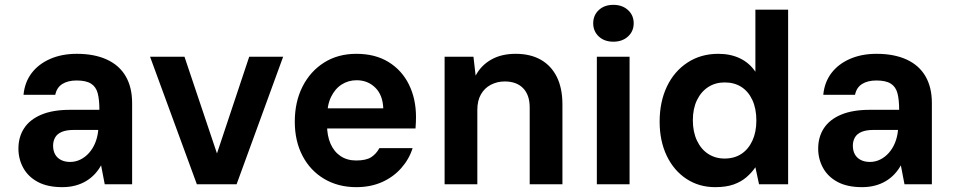

<svg xmlns="http://www.w3.org/2000/svg" viewBox="-20 -760 3935 792"><path d="M237 12Q176 12 136 -9.5Q96 -31 76 -67.5Q56 -104 56 -147Q56 -195 79.5 -231Q103 -267 150.5 -287Q198 -307 269 -307H390Q390 -349 383 -375.5Q376 -402 355.5 -415Q335 -428 296 -428Q260 -428 237 -413.5Q214 -399 208 -369H77Q82 -421 110.5 -458.5Q139 -496 187 -517Q235 -538 297 -538Q369 -538 420.5 -514.5Q472 -491 498.5 -445.5Q525 -400 525 -335V0H412L397 -78Q386 -58 370.5 -41.5Q355 -25 335 -13Q315 -1 290.5 5.5Q266 12 237 12ZM269 -92Q292 -92 312 -102Q332 -112 347.5 -129.5Q363 -147 372.5 -170Q382 -193 385 -220V-224H284Q254 -224 235 -216Q216 -208 207.5 -193Q199 -178 199 -159Q199 -138 207.5 -123Q216 -108 232 -100Q248 -92 269 -92Z M792 0 599 -526H741L875 -127L1008 -526H1148L956 0Z M1450 12Q1375 12 1317.5 -22Q1260 -56 1228 -117Q1196 -178 1196 -258Q1196 -340 1228 -403Q1260 -466 1317 -502Q1374 -538 1450 -538Q1528 -538 1583 -504Q1638 -470 1667 -411Q1696 -352 1696 -277Q1696 -267 1695.5 -255Q1695 -243 1694 -230H1293V-313H1561Q1559 -368 1528 -398.5Q1497 -429 1451 -429Q1417 -429 1389.5 -411.5Q1362 -394 1345.5 -360Q1329 -326 1329 -274V-245Q1329 -200 1343.5 -167Q1358 -134 1385 -116Q1412 -98 1449 -98Q1490 -98 1511 -111.5Q1532 -125 1545 -149H1682Q1668 -104 1635.5 -67Q1603 -30 1556 -9Q1509 12 1450 12Z M1814 0V-526H1933L1942 -448Q1964 -490 2006 -514Q2048 -538 2107 -538Q2168 -538 2211 -513.5Q2254 -489 2277 -442.5Q2300 -396 2300 -329V0H2165V-317Q2165 -368 2138 -396Q2111 -424 2062 -424Q2031 -424 2005 -410.5Q1979 -397 1964 -371Q1949 -345 1949 -307V0Z M2442 0V-526H2577V0ZM2510 -588Q2473 -588 2450 -609.5Q2427 -631 2427 -664Q2427 -697 2450 -718.5Q2473 -740 2510 -740Q2547 -740 2570.5 -718.5Q2594 -697 2594 -664Q2594 -631 2570.5 -609.5Q2547 -588 2510 -588Z M2930 12Q2863 12 2811 -22.5Q2759 -57 2730 -118Q2701 -179 2701 -258Q2701 -340 2731 -403Q2761 -466 2816 -502Q2871 -538 2943 -538Q2994 -538 3033 -519Q3072 -500 3096 -464V-720H3231V0H3111L3096 -70Q3081 -48 3059 -29Q3037 -10 3006 1Q2975 12 2930 12ZM2969 -106Q3009 -106 3038 -125Q3067 -144 3083.5 -179.5Q3100 -215 3100 -263Q3100 -312 3083.5 -347.5Q3067 -383 3038 -401.5Q3009 -420 2969 -420Q2931 -420 2901.5 -401Q2872 -382 2855 -347Q2838 -312 2838 -264Q2838 -216 2855 -180Q2872 -144 2901.5 -125Q2931 -106 2969 -106Z M3536 12Q3475 12 3435 -9.5Q3395 -31 3375 -67.5Q3355 -104 3355 -147Q3355 -195 3378.5 -231Q3402 -267 3449.5 -287Q3497 -307 3568 -307H3689Q3689 -349 3682 -375.5Q3675 -402 3654.5 -415Q3634 -428 3595 -428Q3559 -428 3536 -413.5Q3513 -399 3507 -369H3376Q3381 -421 3409.5 -458.5Q3438 -496 3486 -517Q3534 -538 3596 -538Q3668 -538 3719.5 -514.5Q3771 -491 3797.5 -445.5Q3824 -400 3824 -335V0H3711L3696 -78Q3685 -58 3669.5 -41.5Q3654 -25 3634 -13Q3614 -1 3589.5 5.5Q3565 12 3536 12ZM3568 -92Q3591 -92 3611 -102Q3631 -112 3646.5 -129.5Q3662 -147 3671.5 -170Q3681 -193 3684 -220V-224H3583Q3553 -224 3534 -216Q3515 -208 3506.5 -193Q3498 -178 3498 -159Q3498 -138 3506.5 -123Q3515 -108 3531 -100Q3547 -92 3568 -92Z"/></svg>

Font: DM Sans 9pt
Style: Bold
Weight: 700
Designer: Colophon Foundry, Jonny Pinhorn
Foundry: Colophon Foundry
Version: Version 4.004;gftools[0.9.30]